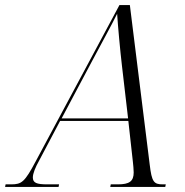

<svg xmlns="http://www.w3.org/2000/svg" viewBox="-80 -734 728 754"><path d="M-60 0H150L152 -10H105C64 -10 49 -16 49 -37C49 -53 59 -77 73 -102L156 -259H424L442 -97C443 -86 445 -70 445 -57C445 -22 428 -10 383 -10H355L353 0H569L571 -10H559C524 -10 516 -20 508 -87L430 -714H389L60 -100C17 -19 5 -10 -36 -10H-58ZM281 -493C327 -580 357 -633 380 -680C383 -632 392 -534 399 -475L423 -269H162Z"/></svg>

Font: Noto Serif Display SemiCondensed Light
Style: Italic
Weight: 300
Width: 4
Italic angle: -12°
Designer: Monotype Design Team
Foundry: Monotype Imaging Inc.
Version: Version 2.009